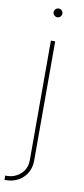

<svg xmlns="http://www.w3.org/2000/svg" viewBox="-113 -752 433 992"><g transform="rotate(10 103.0 -256.0)"><path d="M99.6 -545.9H122.1V79.1Q122.1 117.7 104.7 145.8Q87.4 173.8 59.1 189Q30.8 204.1 -2.9 204.1H-11.7V181.6H-2.9Q37.6 181.6 68.6 154.3Q99.6 127 99.6 79.1ZM110.8 -670.4Q101.6 -670.4 94.7 -677.2Q87.9 -684.1 87.9 -693.4Q87.9 -703.1 94.7 -709.7Q101.6 -716.3 110.8 -716.3Q120.6 -716.3 127.2 -709.7Q133.8 -703.1 133.8 -693.4Q133.8 -684.1 127.2 -677.2Q120.6 -670.4 110.8 -670.4Z"/></g></svg>

Font: Inter Thin
Style: Regular
Weight: 250
Designer: Rasmus Andersson
Foundry: rsms
Version: Version 4.001;git-66647c0bb